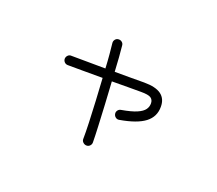

<svg xmlns="http://www.w3.org/2000/svg" viewBox="-114 -786 1227 1086"><g transform="rotate(30 500.0 -243.5)"><path d="M532 62Q521 64 510.5 57.5Q500 51 498 40Q492 2 479.5 -56.5Q467 -115 451.5 -182Q436 -249 420 -315Q356 -304 300.5 -294Q245 -284 213 -279Q201 -277 191.5 -284Q182 -291 180 -303Q179 -315 186 -324.5Q193 -334 205 -335Q233 -340 288 -349Q343 -358 407 -369Q397 -413 387 -450Q377 -487 369 -514Q366 -525 371.5 -535.5Q377 -546 389 -549Q400 -552 410.5 -546.5Q421 -541 424 -529Q432 -501 442 -462Q452 -423 462 -379Q511 -387 557 -395.5Q603 -404 637 -410Q706 -422 742.5 -403.5Q779 -385 787 -338Q798 -279 757.5 -235Q717 -191 619 -156Q608 -152 597.5 -157.5Q587 -163 583 -174Q579 -185 584 -195.5Q589 -206 600 -210Q658 -231 686.5 -250Q715 -269 724 -288Q733 -307 729 -327Q725 -348 708 -355.5Q691 -363 647 -355Q613 -349 568 -341Q523 -333 475 -324Q491 -259 506.5 -191.5Q522 -124 535 -66.5Q548 -9 555 29Q557 40 550.5 50Q544 60 532 62Z"/></g></svg>

Font: Zen Maru Gothic
Style: Regular
Weight: 400
Designer: Yoshimichi Ohira
Foundry: Positype
Version: Version 1.002